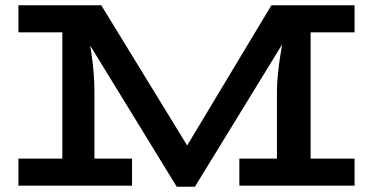

<svg xmlns="http://www.w3.org/2000/svg" viewBox="-20 -706 1417 730"><path d="M652 4 229 -686H365L732 -87L703 4ZM50 0V-103H482V0ZM217 -58V-686H298Q302 -667 307 -637Q312 -607 317.5 -571Q323 -535 328.5 -496.5Q334 -458 336.5 -423Q339 -388 339 -360V-58ZM50 -583V-686H337V-583ZM890 0V-103H1328V0ZM675 4 652 -87 1012 -686H1144L721 4ZM1033 -58V-360Q1033 -387 1036.5 -422.5Q1040 -458 1046 -496.5Q1052 -535 1058.5 -571Q1065 -607 1072 -637Q1079 -667 1084 -686H1161V-58ZM1035 -583V-686H1328V-583Z"/></svg>

Font: BioRhyme SemiExpanded SemiBold
Style: Regular
Weight: 600
Width: 6
Designer: Aoife Mooney
Foundry: Aoife Mooney Type
Version: Version 1.600;gftools[0.9.33]